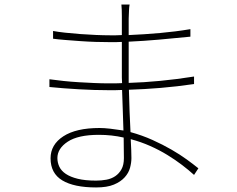

<svg xmlns="http://www.w3.org/2000/svg" viewBox="-20 -796 1040 843"><path d="M832 -28 851 -57Q830 -74 800.5 -95.5Q771 -117 733 -139Q695 -161 649.5 -181.5Q604 -202 553 -216Q551 -258 549 -304.5Q547 -351 546 -402Q613 -404 685 -410Q757 -416 832 -427V-460Q757 -448 684 -441Q611 -434 545 -432V-613Q611 -616 678.5 -622Q746 -628 816 -635V-668Q750 -657 682 -651Q614 -645 545 -642V-714Q546 -739 546.5 -752Q547 -765 549 -776H513Q514 -770 514.5 -753.5Q515 -737 515 -725V-642Q501 -641 489 -641H462Q435 -641 401 -642.5Q367 -644 332.5 -646.5Q298 -649 266 -652.5Q234 -656 213 -660V-626Q235 -623 266.5 -620.5Q298 -618 332.5 -615.5Q367 -613 401 -612Q435 -611 463 -611H489Q502 -611 515 -612V-456Q515 -445 516 -431Q500 -430 485 -430H456Q427 -430 393.5 -431.5Q360 -433 326 -435Q292 -437 259 -440.5Q226 -444 197 -448V-414Q226 -411 259 -408.5Q292 -406 326 -404Q360 -402 393.5 -401Q427 -400 456 -400H486Q501 -400 516 -401Q518 -361 519 -314.5Q520 -268 522 -223Q490 -228 463.5 -231Q437 -234 417 -234Q314 -234 258 -197.5Q202 -161 202 -101Q202 -35 253.5 -4Q305 27 402 27Q450 27 480 14.5Q510 2 527.5 -17.5Q545 -37 551 -59.5Q557 -82 557 -102Q557 -130 554 -185Q599 -173 639.5 -155Q680 -137 715 -115.5Q750 -94 779.5 -71.5Q809 -49 832 -28ZM524 -102Q524 -72 513.5 -53Q503 -34 486 -22.5Q469 -11 447 -7Q425 -3 402 -3Q354 -3 321.5 -11Q289 -19 269 -32.5Q249 -46 240.5 -64Q232 -82 232 -102Q232 -144 277.5 -174Q323 -204 414 -204Q471 -204 523 -192Q523 -166 523.5 -143Q524 -120 524 -102Z"/></svg>

Font: Spoqa Han Sans Neo Thin
Style: Regular
Weight: 100
Designer: [Spoqa Han Sans Neo] Dong-huui Kim  Younghwa Kang  Yujin Lee  [Noto Sans] Ryoko NISHIZUKA  (kana & ideographs); Paul D. 
Foundry: Spoqa (http://www.spoqa-han-sans.com)
Version: Version 1.100;hotconv 1.0.109;makeotfexe 2.5.65596